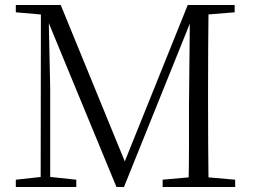

<svg xmlns="http://www.w3.org/2000/svg" viewBox="-20 -745 1010 765"><path d="M43 0V-29L153 -41H171L284 -29V0ZM43 -696V-725H177V-685H169ZM142 0 143 -725H173L180 -393V0ZM444 0 157 -695H152V-725H222L487 -78H466L472 -89L728 -725H764V-695H754L744 -670L474 0ZM628 0V-29L761 -41H780L917 -29V0ZM731 0Q733 -83 733 -165.5Q733 -248 733 -325L737 -725H811Q810 -643 809.5 -559Q809 -475 809 -390V-335Q809 -250 809.5 -166.5Q810 -83 811 0ZM771 -685V-725H915V-696L780 -685Z"/></svg>

Font: Noto Serif JP ExtraLight Light
Style: Regular
Weight: 300
Version: Version 2.003-H1;hotconv 1.1.1;makeotfexe 2.6.0